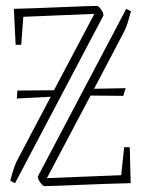

<svg xmlns="http://www.w3.org/2000/svg" viewBox="-20 -621 484 651"><path d="M331 -569 31 0 15 -8Q19 -25 25 -44Q31 -63 37 -75L152 -293L37 -287L39 -314L163 -315L300 -574L59 -564L52 -469H33L27 -591Q61 -592 106 -593.5Q151 -595 194.5 -597Q238 -599 270 -600Q302 -601 309 -601Q314 -601 322 -590Q330 -579 331 -569ZM108 -22 408 -591 424 -583Q420 -567 414 -547.5Q408 -528 402 -516L299 -320L406 -322L398 -296L287 -297L139 -17L391 -27L401 -122H420L423 0Q385 1 338 2.5Q291 4 246.5 6Q202 8 170.5 9Q139 10 131 10Q126 10 117.5 -1Q109 -12 108 -22Z"/></svg>

Font: Grenze Gotisch Thin
Style: Regular
Weight: 100
Designer: Renata Polastri
Foundry: Omnibus-Type
Version: Version 1.001